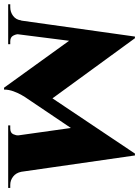

<svg xmlns="http://www.w3.org/2000/svg" viewBox="94 -760 672 927"><g transform="rotate(90 429.5 -296.0)"><path d="M707 -612 715 -498 434 -81Q434 -81 424.5 -65Q415 -49 406.5 -26Q398 -3 398 20H389L342 -67ZM83 -63V0H-14V-10Q-13 -10 -6.5 -10Q0 -10 0 -10Q24 -10 42.5 -24Q61 -38 64 -63ZM131 -49Q130 -39 137.5 -24.5Q145 -10 165 -10H179V0H118L126 -49ZM142 -612H150L189 -504L125 0H56ZM150 -612 454 -195 389 20 125 -346ZM716 -612 804 0H626L581 -320L707 -612ZM776 -63H795Q800 -38 818 -24Q836 -10 858 -10Q858 -10 865.5 -10Q873 -10 873 -10V0H776ZM619 -49H625L633 0H571V-10H586Q607 -10 613.5 -24.5Q620 -39 619 -49Z"/></g></svg>

Font: Cinzel ExtraBold
Style: Regular
Weight: 800
Designer: Natanael Gama
Version: Version 2.000